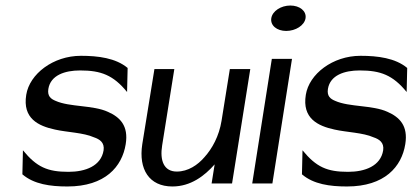

<svg xmlns="http://www.w3.org/2000/svg" viewBox="-20 -664 1496 695"><path d="M75 -321C61 -235 119 -208 179 -195C223 -185 282 -184 320 -167C341 -160 359 -148 355 -120C346 -63 289 -42 228 -42C152 -42 113 -59 63 -120L61 -33C103 3 162 11 224 11C361 11 422 -61 435 -142C446 -209 414 -240 371 -259C317 -284 232 -276 181 -299C164 -306 151 -316 155 -342C163 -392 215 -409 270 -409C346 -409 390 -392 440 -331L442 -418C399 -454 335 -462 273 -462C172 -462 87 -396 75 -321Z M495 -142C481 -51 520 11 604 11C670 11 720 -27 757 -69L746 0H820L886 -414H812L782 -227C773 -171 748 -126 720 -95C696 -67 661 -43 620 -43C573 -43 558 -83 567 -138L611 -414H539Z M962 -598C958 -572 982 -552 1016 -552C1050 -552 1082 -572 1086 -598C1090 -624 1065 -644 1031 -644C997 -644 966 -624 962 -598ZM893 0H966L1037 -451H964Z M1087 -321C1073 -235 1131 -208 1191 -195C1235 -185 1294 -184 1332 -167C1353 -160 1371 -148 1367 -120C1358 -63 1301 -42 1240 -42C1164 -42 1125 -59 1075 -120L1073 -33C1115 3 1174 11 1236 11C1373 11 1434 -61 1447 -142C1458 -209 1426 -240 1383 -259C1329 -284 1244 -276 1193 -299C1176 -306 1163 -316 1167 -342C1175 -392 1227 -409 1282 -409C1358 -409 1402 -392 1452 -331L1454 -418C1411 -454 1347 -462 1285 -462C1184 -462 1099 -396 1087 -321Z"/></svg>

Font: Charger Sport
Style: DfNrwObl
Weight: 400
Designer: Jasper
Foundry: Cannot Into Space Fonts
Version: Version 1.1